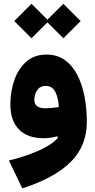

<svg xmlns="http://www.w3.org/2000/svg" viewBox="-20 -740 511 1030"><path d="M56.6 -627 148.9 -719.7 234.4 -634.3 319.8 -719.7 412.6 -627 319.8 -534.7 234.4 -620.1 148.9 -534.7ZM291 -1.5 286.6 -8.8Q270.5 -3.9 251.2 -1.2Q231.9 1.5 213.4 1.5Q127.9 1.5 81.8 -45.4Q35.6 -92.3 35.6 -180.2Q35.6 -249 56.9 -310.1Q78.1 -371.1 121.1 -409.2Q164.1 -447.3 229 -447.3Q286.6 -447.3 327.6 -418Q368.7 -388.7 394.8 -337.9Q420.9 -287.1 433.3 -222.4Q445.8 -157.7 445.8 -86.4Q445.8 42.5 359.4 128.7Q272.9 214.8 99.6 270.5L27.8 121.1Q87.9 106.4 141.4 86.7Q194.8 66.9 234.1 44.2Q273.4 21.5 291 -1.5ZM295.4 -165.5Q294.4 -209.5 278.1 -244.4Q261.7 -279.3 224.1 -279.3Q195.8 -279.3 179.9 -256.6Q164.1 -233.9 164.1 -205.1Q164.1 -181.2 179.2 -170.2Q194.3 -159.2 220.2 -159.2Q239.7 -159.2 258.5 -161.1Q277.3 -163.1 295.4 -165.5Z"/></svg>

Font: Estedad-FD ExtraBold
Style: Regular
Weight: 800
Designer: Amin Abedi
Version: Version 7.3